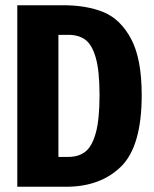

<svg xmlns="http://www.w3.org/2000/svg" viewBox="-20 -713 589 733"><path d="M521 -350Q521 -155 442.5 -77.5Q364 0 232 0H46V-693H221Q311 -693 375.5 -666.5Q440 -640 480.5 -564.5Q521 -489 521 -350ZM203 -580V-114H241Q281 -114 306.5 -134.5Q332 -155 346 -206.5Q360 -258 360 -350Q360 -443 345.5 -493Q331 -543 305.5 -561.5Q280 -580 241 -580Z"/></svg>

Font: Fira Sans Extra Condensed
Style: Bold
Weight: 700
Width: 1
Designer: Carrois Corporate & Edenspiekermann AG
Foundry: Carrois Corporate GbR & Edenspiekermann AG
Version: Version 4.203